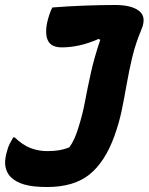

<svg xmlns="http://www.w3.org/2000/svg" viewBox="-23 -730 596 770"><path d="M165 -124Q194 -124 214.5 -127.5Q235 -131 255 -139Q277 -169 292 -220Q308 -270 318 -323.5Q328 -377 341.5 -438Q355 -499 379 -570L373 -574Q332 -556 295.5 -548Q259 -540 225 -540Q185 -540 171 -564Q157 -588 165 -634Q169 -654 175 -671.5Q181 -689 187 -700Q249 -705 316 -707.5Q383 -710 438 -710Q505 -710 535 -686Q565 -662 545 -614Q520 -554 507 -499Q494 -444 485 -392Q476 -340 465.5 -289Q455 -238 436 -185Q398 -80 335.5 -30Q273 20 166 20Q109 20 74.5 10Q40 0 20 -20Q5 -35 -0.5 -58.5Q-6 -82 3 -116Q9 -140 16 -153.5Q23 -167 30 -179H36Q68 -148 100 -136Q132 -124 165 -124Z"/></svg>

Font: Recursive Sn Csl St XBd
Style: Italic
Weight: 800
Italic angle: -15°
Version: Version 1.079;hotconv 1.0.112;makeotfexe 2.5.65598; ttfautoh